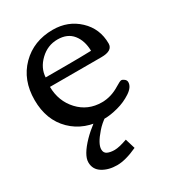

<svg xmlns="http://www.w3.org/2000/svg" viewBox="-173 -578 832 914"><g transform="rotate(-30 243.0 -121.0)"><path d="M314 205.1Q248.5 235.4 201.9 235.4Q155.3 235.4 122.1 214.8Q88.9 194.3 88.9 155Q88.9 115.7 146.5 56.2Q171.4 30.8 204.6 5.4H271Q239.3 25.9 216.8 52.2Q172.9 102.1 172.9 132.3Q172.9 151.9 188.2 159.2Q203.6 166.5 227.8 166.5Q252 166.5 297.4 150.4ZM257.3 -476.6Q340.8 -476.6 398.2 -422.6Q455.6 -368.7 455.6 -287.1Q455.6 -247.6 393.1 -247.6H110.4Q111.3 -168.5 161.6 -114.3Q211.9 -60.1 288.6 -60.1Q339.4 -60.1 387.2 -89.8Q412.6 -105.5 419.7 -105.5Q426.8 -105.5 435.8 -98.4Q444.8 -91.3 444.8 -81.1Q444.8 -54.2 410.4 -31.5Q376 -8.8 334.5 2.2Q293 13.2 261.7 13.2Q150.9 13.2 83.3 -53.2Q15.6 -119.6 15.6 -229.5Q15.6 -339.4 83.7 -408Q151.9 -476.6 257.3 -476.6ZM365.7 -298.8Q364.7 -355 336.4 -390.1Q308.1 -425.3 253.7 -425.3Q199.2 -425.3 158.4 -386.2Q117.7 -347.2 115.2 -296.9H229.5Q305.7 -296.9 365.7 -298.8Z"/></g></svg>

Font: Corben
Style: Regular
Weight: 400
Designer: vernon adams
Foundry: vernon adams
Version: Version 1.101